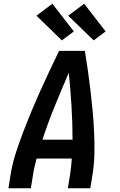

<svg xmlns="http://www.w3.org/2000/svg" viewBox="-20 -1007 640 1027"><path d="M25 0 37 -74Q46 -131 64 -187Q82 -243 103 -298Q124 -353 147 -408.5Q170 -464 194.5 -518.5Q219 -573 244.5 -627Q270 -681 296 -735H434Q443 -681 450.5 -627Q458 -573 464.5 -518Q471 -463 476 -408.5Q481 -354 483.5 -298Q486 -242 485 -186Q484 -130 475 -74L463 0H343L355 -74Q358 -95 360.5 -116.5Q363 -138 364 -159H176Q170 -138 165 -116.5Q160 -95 157 -74L145 0ZM207 -260H368Q368 -350 362.5 -439.5Q357 -529 348 -618Q310 -530 273.5 -440.5Q237 -351 207 -260ZM481 -791 345 -923 430 -987 545 -839ZM311 -791 175 -923 260 -987 375 -839Z"/></svg>

Font: Zed Sans Extended
Style: Bold Italic
Weight: 700
Width: 7
Italic angle: -9°
Designer: Belleve Invis
Foundry: Belleve Invis
Version: Version 1.0.0; ttfautohint (v1.8.4)